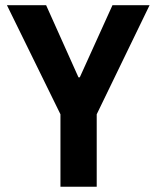

<svg xmlns="http://www.w3.org/2000/svg" viewBox="-20 -707 594 727"><path d="M208.9 0V-274.2L6.3 -687.2H154.7L277.1 -414.2H282.1L405.8 -687.2H546.3L346.2 -274.2V0Z"/></svg>

Font: Archivo SemiBold Condensed
Style: Regular
Weight: 600
Width: 3
Version: Version 2.001